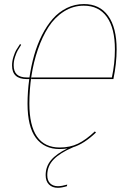

<svg xmlns="http://www.w3.org/2000/svg" viewBox="-20 -709 617 926"><path d="M131.3 -335.4H519.5Q534.2 -402.8 534.2 -470.7Q534.2 -572.8 495.4 -627.2Q456.5 -681.6 384.3 -681.6Q332.5 -681.6 288.3 -653.6Q244.1 -625.5 214.1 -578.9Q184.1 -532.2 162.8 -470.7Q141.6 -409.2 131.6 -343Q121.6 -276.9 121.6 -209.5Q121.6 2.4 268.1 2.4Q317.9 2.4 356.2 -16.1Q394.5 -34.7 437.5 -75.2L442.9 -69.8Q385.3 -15.1 333 1Q270 27.8 239 59.8Q208 91.8 208 135.7Q208 161.6 221.9 175.3Q235.8 189 259.3 189Q277.8 189 304.2 181.2L302.7 189Q277.3 196.8 258.8 196.8Q232.4 196.8 216.3 180.9Q200.2 165 200.2 135.7Q200.2 94.2 226.3 63.2Q252.4 32.2 305.7 6.8Q287.1 9.8 267.6 9.8Q193.4 9.8 153.1 -43.9Q112.8 -97.7 112.8 -209Q112.8 -266.6 121.1 -327.6H109.4Q38.1 -327.6 38.1 -393.1Q38.1 -414.6 45.2 -436Q52.2 -457.5 57.6 -466.6Q63 -475.6 76.7 -496.6L82 -492.7Q70.3 -474.1 64.9 -464.8Q59.6 -455.6 52.7 -435.1Q45.9 -414.6 45.9 -394.5Q45.9 -364.3 61.5 -349.9Q77.1 -335.4 110.4 -335.4H122.1Q130.4 -392.1 145 -443.4Q159.7 -494.6 182.6 -540Q205.6 -585.4 234.6 -618.4Q263.7 -651.4 302.2 -670.4Q340.8 -689.5 384.8 -689.5Q460.4 -689.5 501.5 -632.8Q542.5 -576.2 542.5 -470.7Q542.5 -403.3 526.9 -327.6H130.4Z"/></svg>

Font: Fira Sans Compressed Eight
Style: Italic
Weight: 100
Width: 3
Italic angle: -8°
Designer: Carrois Corporate & Edenspiekermann AG
Foundry: Carrois Corporate GbR & Edenspiekermann AG
Version: Version 4.203;PS 004.203;hotconv 1.0.88;makeotf.lib2.5.64775